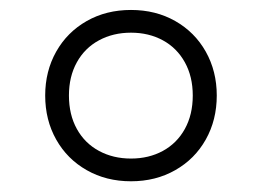

<svg xmlns="http://www.w3.org/2000/svg" viewBox="-20 -768 513 376"><path d="M68.5 -581Q68.5 -628.5 90 -666.8Q111.5 -705 149.8 -726.8Q188 -748.5 236.5 -748.5Q285 -748.5 323.2 -726.8Q361.5 -705 383 -666.8Q404.5 -628.5 404.5 -581Q404.5 -533 383 -494.8Q361.5 -456.5 323.2 -434.8Q285 -413 236.5 -413Q188 -413 149.8 -434.8Q111.5 -456.5 90 -494.8Q68.5 -533 68.5 -581ZM357.5 -581Q357.5 -618 342 -646Q326.5 -674 299 -689Q271.5 -704 236.5 -704Q201.5 -704 173.8 -689Q146 -674 130.5 -646Q115 -618 115 -581Q115 -543.5 130.5 -515.5Q146 -487.5 173.8 -472.5Q201.5 -457.5 236.5 -457.5Q271.5 -457.5 299 -472.5Q326.5 -487.5 342 -515.5Q357.5 -543.5 357.5 -581Z"/></svg>

Font: Encode Sans Semi Condensed Light
Style: Regular
Weight: 300
Width: 4
Designer: Multiple Designers
Foundry: Impallari Type
Version: Version 2.000